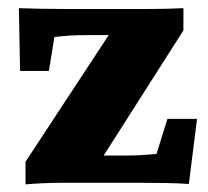

<svg xmlns="http://www.w3.org/2000/svg" viewBox="-20 -458 520 481"><path d="M208 -18.6 199.2 -68.4H299.8Q322.3 -68.4 339.4 -69.8Q356.4 -71.3 372.1 -72.3L399.4 -160.2H473.6L453.1 2.9Q427.7 1 395 0.5Q362.3 0 340.8 0H130.9Q109.4 0 87.4 1Q65.4 2 43.9 3.9V-52.7L283.2 -417L284.2 -370.1H205.1Q171.9 -370.1 151.9 -368.7Q131.8 -367.2 116.2 -365.2L102.5 -280.3H30.3L27.3 -437.5Q53.7 -436.5 86.4 -436Q119.1 -435.5 139.6 -435.5H352.5Q374 -435.5 396 -436Q418 -436.5 439.5 -437.5V-381.8Z"/></svg>

Font: Crimson Pro Black
Style: Regular
Weight: 900
Designer: Jacques Le Bailly
Foundry: Baron von Fonthausen
Version: Version 1.003